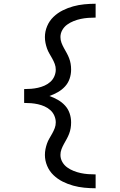

<svg xmlns="http://www.w3.org/2000/svg" viewBox="-20 -853 640 1026"><path d="M491 153Q461 153 430.5 150Q400 147 371 139Q342 131 315 117.5Q288 104 266 83Q244 62 232 33.5Q220 5 220 -25Q220 -41 223 -56Q226 -71 231 -85.5Q236 -100 244 -113.5Q252 -127 259.5 -140.5Q267 -154 272.5 -168.5Q278 -183 278 -199Q278 -217 270.5 -234.5Q263 -252 249 -264.5Q235 -277 218 -284.5Q201 -292 183 -296Q165 -300 146.5 -301.5Q128 -303 109 -303V-322V-377Q128 -377 146.5 -378.5Q165 -380 183 -384Q201 -388 218 -395.5Q235 -403 249 -415.5Q263 -428 270.5 -445.5Q278 -463 278 -481Q278 -497 272.5 -511.5Q267 -526 259.5 -539.5Q252 -553 244 -566.5Q236 -580 231 -594.5Q226 -609 223 -624Q220 -639 220 -655Q220 -685 232 -713.5Q244 -742 266 -763Q288 -784 315 -797.5Q342 -811 371 -819Q400 -827 430.5 -830Q461 -833 491 -833V-759Q471 -759 451 -757.5Q431 -756 412 -752Q393 -748 374 -740.5Q355 -733 339 -721.5Q323 -710 313 -692.5Q303 -675 303 -655Q303 -639 308.5 -624.5Q314 -610 321.5 -596.5Q329 -583 336.5 -569.5Q344 -556 349.5 -541.5Q355 -527 357.5 -512Q360 -497 360 -481Q360 -456 352 -432.5Q344 -409 327.5 -391Q311 -373 289 -360.5Q267 -348 244 -340Q267 -332 289 -319.5Q311 -307 327.5 -289Q344 -271 352 -247.5Q360 -224 360 -199Q360 -183 357.5 -168Q355 -153 349.5 -138.5Q344 -124 336.5 -110.5Q329 -97 321.5 -83.5Q314 -70 308.5 -55.5Q303 -41 303 -25Q303 -5 313 12.5Q323 30 339 41.5Q355 53 374 60.5Q393 68 412 72Q431 76 451 77.5Q471 79 491 79Z"/></svg>

Font: Iosevka Custom Extended
Style: Regular
Weight: 400
Width: 7
Monospace: yes
Designer: Belleve Invis
Foundry: Belleve Invis
Version: Version 11.2.4; ttfautohint (v1.8.4)